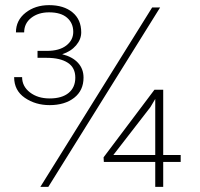

<svg xmlns="http://www.w3.org/2000/svg" viewBox="-20 -727 780 747"><path d="M265 -603Q265 -637 241 -658Q217 -679 171 -679Q129 -679 101.5 -657.5Q74 -636 74 -601H42Q42 -648 79.5 -677.5Q117 -707 171 -707Q228 -707 262 -679Q296 -651 296 -601Q296 -574 276 -550.5Q256 -527 222 -516Q262 -506 283.5 -482.5Q305 -459 305 -425Q305 -375 268.5 -346.5Q232 -318 173 -318Q118 -318 76.5 -346.5Q35 -375 35 -427H66Q66 -391 96.5 -367.5Q127 -344 173 -344Q221 -344 247 -365.5Q273 -387 273 -425Q273 -464 243.5 -483Q214 -502 162 -502H126V-529H162Q211 -529 238 -550Q265 -571 265 -603ZM584 -97H384L383 -115L581 -378H615V-124H683V-97H615V0H584ZM584 -342 565 -310 421 -124H584ZM572 -698H603L168 0H137Z"/></svg>

Font: Freesentation 1 Thin
Style: Regular
Weight: 250
Designer: glyphs from Roboto by Christian Robertson / Hangul glyphs from Noto Sans CJK(Source Han Sans) by Jang Soo-young and Kang
Foundry: PT&
Version: Version 2.001